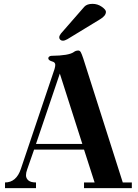

<svg xmlns="http://www.w3.org/2000/svg" viewBox="-20 -972 712 992"><path d="M286.1 -779.3Q286.1 -787.1 294.9 -798.8L416 -937.5Q429.7 -952.1 458 -952.1Q484.4 -952.1 505.9 -937Q527.3 -921.9 527.3 -911.1Q527.3 -890.6 498 -873L328.1 -769.5Q314.5 -761.7 304.7 -761.7Q296.9 -761.7 291.5 -766.6Q286.1 -771.5 286.1 -779.3ZM5.9 0V-29.3Q64.5 -29.3 87.9 -99.6L261.7 -615.2Q265.6 -628.9 265.6 -636.7Q265.6 -650.4 250 -654.3Q229.5 -660.2 229.5 -670.9Q229.5 -676.8 234.9 -680.2Q240.2 -683.6 246.1 -683.6Q335.9 -684.6 361.3 -703.1Q371.1 -710.9 384.8 -710.9Q392.6 -710.9 397.5 -702.1Q402.3 -693.4 410.2 -669.9L614.3 -29.3H661.1V0H414.1V-29.3H468.8L414.1 -199.2H156.2L120.1 -95.7Q114.3 -80.1 114.3 -66.4Q114.3 -50.8 126.5 -40Q138.7 -29.3 166 -29.3V0ZM166 -228.5H405.3L289.1 -591.8Z"/></svg>

Font: Monomakh Unicode TT
Style: Medium
Weight: 500
Designer: Alexey Kryukov, Aleksandr Andreev
Version: Version 1.1